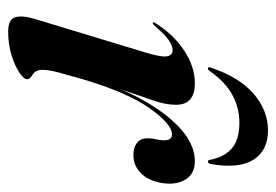

<svg xmlns="http://www.w3.org/2000/svg" viewBox="-123 -544 676 470"><g transform="rotate(90 215.0 -309.0)"><path d="M36 -345Q33 -346 37 -352Q64.5 -396 104 -422Q143.5 -448 183.5 -448Q236.5 -448 236.5 -402Q236.5 -375.5 225.5 -344.8Q214.5 -314 199.5 -269Q235 -350.5 281 -399.2Q327 -448 375 -448Q405 -448 419 -425.8Q433 -403.5 428.5 -371Q423.5 -336 404.8 -316.8Q386 -297.5 359.5 -297.5Q341 -297.5 329.8 -306.2Q318.5 -315 318.5 -333Q318.5 -343.5 321 -353.2Q323.5 -363 323.5 -372Q323.5 -392 309.5 -392Q283.5 -392 244.8 -337Q206 -282 173.5 -172Q164 -138.5 157.5 -114.8Q151 -91 151 -75Q151 -57.5 162.5 -51Q174 -44.5 174 -37Q174 -29.5 157.8 -18.5Q141.5 -7.5 115 0.8Q88.5 9 57 9Q28 9 22.5 -7.8Q17 -24.5 26 -55L107 -322Q120 -363.5 118 -378.5Q116 -393.5 103 -393.5Q92.5 -393.5 79 -384.5Q65.5 -375.5 43 -349.5Q38.5 -344.5 36 -345ZM280.5 -557Q244.5 -557 213 -540.2Q181.5 -523.5 154 -484.5Q151 -480 147.5 -480Q143 -480 145.5 -487Q168.5 -556 209.2 -591.5Q250 -627 299 -627Q348.5 -627 371 -591.5Q393.5 -556 381.5 -487Q380 -480 375.5 -480Q372 -480 371.5 -484.5Q364 -521.5 342.5 -539.2Q321 -557 280.5 -557Z"/></g></svg>

Font: Fraunces 144pt SemiBold
Style: Italic
Weight: 600
Italic angle: -16°
Version: Version 1.000;[0bf87f6ff]